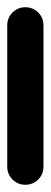

<svg xmlns="http://www.w3.org/2000/svg" viewBox="-20 -510 140 530"><path d="M0 -50H100V-440H0ZM50 -100Q29 -100 14.5 -85.5Q0 -71 0 -50Q0 -29 14.5 -14.5Q29 0 50 0Q71 0 85.5 -14.5Q100 -29 100 -50Q100 -71 85.5 -85.5Q71 -100 50 -100ZM50 -490Q29 -490 14.5 -475.5Q0 -461 0 -440Q0 -419 14.5 -404.5Q29 -390 50 -390Q71 -390 85.5 -404.5Q100 -419 100 -440Q100 -461 85.5 -475.5Q71 -490 50 -490Z"/></svg>

Font: Wavefont SemiBold
Style: Regular
Weight: 600
Version: Version 3.004;gftools[0.9.33]